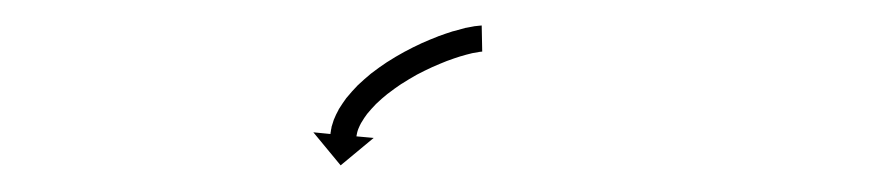

<svg xmlns="http://www.w3.org/2000/svg" viewBox="-20 -543 671 147"><path d="M348.7 -503.4C348.9 -503.4 349 -503.5 349.2 -503.5L348.8 -523.5C348.6 -523.4 348.3 -523.4 348 -523.4C348 -523.4 347.9 -523.4 347.9 -523.4C347.8 -523.4 347.7 -523.4 347.7 -523.4C346.5 -523.3 345.3 -523.2 344 -523C344 -523 343.9 -523 343.9 -523C343.8 -523 343.7 -523 343.7 -523C341.4 -522.6 339.1 -522.2 336.8 -521.7C336.8 -521.7 336.8 -521.7 336.7 -521.7C336.7 -521.7 336.6 -521.7 336.6 -521.7C333.4 -520.9 330.3 -520 327.1 -519.1C327.1 -519.1 327.1 -519.1 327 -519.1C326.9 -519.1 326.9 -519.1 326.9 -519.1C323.1 -517.9 319.3 -516.6 315.5 -515.2C315.5 -515.2 315.5 -515.2 315.4 -515.2C315.4 -515.1 315.3 -515.1 315.3 -515.1C311.1 -513.5 306.9 -511.7 302.8 -509.9C302.8 -509.9 302.7 -509.9 302.7 -509.9C302.6 -509.8 302.6 -509.8 302.6 -509.8C298.2 -507.8 293.9 -505.6 289.6 -503.3C289.6 -503.3 289.5 -503.3 289.5 -503.3C289.4 -503.3 289.4 -503.2 289.4 -503.2C285 -500.8 280.8 -498.3 276.6 -495.6C276.6 -495.6 276.5 -495.6 276.5 -495.6C276.4 -495.5 276.4 -495.5 276.4 -495.5C272.3 -492.8 268.4 -490 264.5 -487C264.5 -487 264.4 -487 264.4 -486.9C264.3 -486.9 264.2 -486.8 264.2 -486.8C260.7 -483.9 257.3 -480.9 254 -477.8C254 -477.8 253.9 -477.7 253.8 -477.6C253.8 -477.5 253.7 -477.5 253.7 -477.5C250.8 -474.5 248.1 -471.5 245.5 -468.3C245.5 -468.3 245.5 -468.3 245.4 -468.2C245.3 -468.1 245.2 -468 245.2 -468C243.2 -465.2 241.2 -462.3 239.4 -459.4C239.4 -459.4 239.4 -459.3 239.3 -459.2C239.3 -459 239.2 -458.9 239.2 -458.9C237.9 -456.6 236.7 -454.1 235.7 -451.6C235.7 -451.6 235.6 -451.5 235.6 -451.4C235.5 -451.2 235.5 -451.1 235.5 -451.1C234.9 -449.3 234.3 -447.5 233.8 -445.7C233.8 -445.7 233.8 -445.6 233.8 -445.5C233.8 -445.4 233.8 -445.2 233.8 -445.2C233.5 -444.1 233.3 -442.9 233.2 -441.8C233.2 -441.8 233.2 -441.7 233.1 -441.7C233.1 -441.6 233.1 -441.5 233.1 -441.5C233.1 -441.2 233.1 -440.8 233 -440.4L219.9 -441.7L240.8 -416.4L266.1 -437.4L252.9 -438.6C253 -438.9 253 -439.2 253 -439.4C253 -439.4 253 -439.4 253 -439.3C253 -439.3 253 -439.2 253 -439.2C253.1 -439.9 253.2 -440.6 253.4 -441.3C253.4 -441.3 253.3 -441.2 253.3 -441.1C253.3 -441 253.3 -440.9 253.3 -440.9C253.6 -442.1 253.9 -443.3 254.4 -444.5C254.4 -444.5 254.3 -444.4 254.3 -444.3C254.2 -444.1 254.2 -444 254.2 -444C254.9 -445.9 255.9 -447.7 256.8 -449.5C256.8 -449.5 256.7 -449.4 256.7 -449.3C256.6 -449.2 256.6 -449 256.6 -449C258 -451.5 259.6 -453.8 261.3 -456.1C261.3 -456.1 261.2 -456 261.2 -455.9C261.1 -455.8 261 -455.7 261 -455.7C263.2 -458.4 265.6 -461 268 -463.5C268 -463.5 268 -463.5 267.9 -463.4C267.8 -463.3 267.8 -463.3 267.8 -463.3C270.7 -466.1 273.8 -468.8 276.9 -471.3C276.9 -471.3 276.9 -471.3 276.8 -471.2C276.7 -471.2 276.7 -471.1 276.7 -471.1C280.2 -473.8 283.8 -476.4 287.5 -478.9C287.5 -478.9 287.4 -478.8 287.4 -478.8C287.3 -478.8 287.3 -478.7 287.3 -478.7C291.1 -481.2 295.1 -483.5 299.1 -485.8C299.1 -485.8 299.1 -485.7 299 -485.7C299 -485.7 298.9 -485.7 298.9 -485.7C302.9 -487.8 307 -489.8 311.1 -491.7C311.1 -491.7 311 -491.7 311 -491.7C310.9 -491.6 310.9 -491.6 310.9 -491.6C314.7 -493.3 318.6 -494.9 322.6 -496.5C322.6 -496.5 322.5 -496.5 322.5 -496.4C322.4 -496.4 322.4 -496.4 322.4 -496.4C325.9 -497.7 329.4 -498.9 332.9 -500C332.9 -500 332.9 -500 332.8 -500C332.7 -499.9 332.7 -499.9 332.7 -499.9C335.5 -500.8 338.4 -501.5 341.2 -502.2C341.2 -502.2 341.2 -502.2 341.1 -502.2C341.1 -502.2 341 -502.2 341 -502.2C342.9 -502.6 344.8 -502.9 346.8 -503.2C346.8 -503.2 346.7 -503.2 346.6 -503.2C346.5 -503.2 346.5 -503.2 346.5 -503.2C347.3 -503.3 348.1 -503.4 349 -503.5C349 -503.5 348.9 -503.5 348.8 -503.4C348.8 -503.4 348.7 -503.4 348.7 -503.4Z"/></svg>

Font: FRB American Cursive Just Arrows Extrabold
Style: Bold Italic
Weight: 800
Italic angle: -25°
Version: Version 2.0;Modular Font Editor K font №1